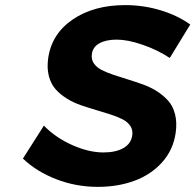

<svg xmlns="http://www.w3.org/2000/svg" viewBox="-20 -727 765 752"><path d="M69.8 -106 151.9 -234.9Q198.2 -187.5 263.2 -158.7Q328.1 -129.9 384.8 -129.9Q433.6 -129.9 463.6 -147.2Q493.7 -164.6 498 -196.8Q501 -217.8 490.5 -233.6Q480 -249.5 460 -259.8Q439.9 -270 413.1 -278.6Q386.2 -287.1 356.7 -295.9Q327.1 -304.7 297.6 -314.7Q268.1 -324.7 242.4 -340.6Q216.8 -356.4 198.2 -377Q179.7 -397.5 171.4 -429Q163.1 -460.4 168.9 -500Q182.6 -594.7 265.1 -650.9Q347.7 -707 470.2 -707Q542.5 -707 609.6 -686.5Q676.8 -666 725.1 -630.9L645 -500Q594.7 -532.7 537.1 -552.2Q479.5 -571.8 437 -571.8Q395.5 -571.8 369.4 -557.4Q343.3 -543 339.8 -515.1Q336.9 -494.6 347.4 -479Q357.9 -463.4 377.9 -453.1Q397.9 -442.9 424.8 -433.8Q451.7 -424.8 481.2 -415.8Q510.7 -406.7 540 -396.2Q569.3 -385.7 595 -369.4Q620.6 -353 639.2 -332Q657.7 -311 665.8 -278.8Q673.8 -246.6 668 -206.1Q658.2 -139.2 614.5 -90.8Q570.8 -42.5 506.1 -18.8Q441.4 4.9 362.8 4.9Q277.8 4.9 200.2 -25.1Q122.6 -55.2 69.8 -106Z"/></svg>

Font: Trueno SemiBold
Style: Italic
Weight: 600
Designer: Julieta Ulanovsky
Foundry: Julieta Ulanovsky
Version: Version 3.001b | FøM Fix